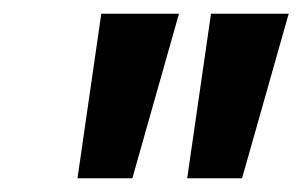

<svg xmlns="http://www.w3.org/2000/svg" viewBox="-20 -720 441 280"><path d="M127.7 -700H241L173 -460H93ZM287.7 -700H401L333 -460H253Z"/></svg>

Font: Epunda Slab Light
Style: Italic
Weight: 300
Italic angle: -12°
Designer: Simon Atzbach
Foundry: typofactur
Version: Version 1.102